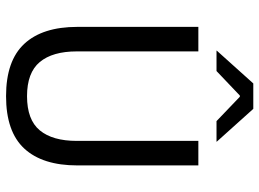

<svg xmlns="http://www.w3.org/2000/svg" viewBox="-134 -732 877 650"><g transform="rotate(90 305.0 -406.5)"><path d="M305 12Q185 12 127.8 -49.8Q70.5 -111.5 70.5 -229.5V-639H153.5V-227.5Q153.5 -145.5 189.5 -102.2Q225.5 -59 305 -59Q385 -59 420.8 -102.2Q456.5 -145.5 456.5 -227.5V-639H539.5V-229.5Q539.5 -111.5 482.5 -49.8Q425.5 12 305 12ZM262 -825H348L459 -701.5V-700.5H389.5L307 -779.5H303L220 -700.5H151V-701.5Z"/></g></svg>

Font: Anek Latin Medium
Style: Regular
Weight: 400
Version: Version 1.003